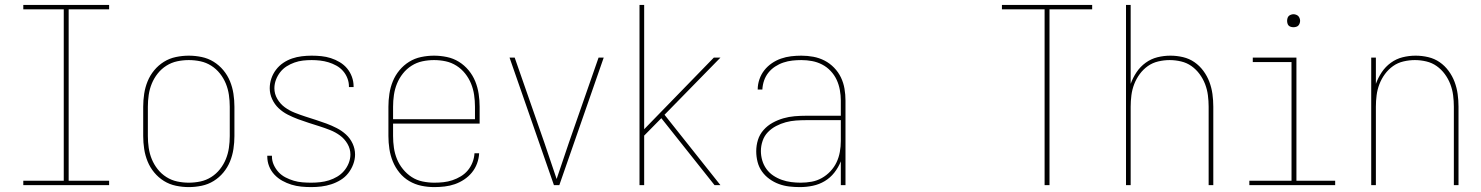

<svg xmlns="http://www.w3.org/2000/svg" viewBox="-20 -755 6040 783"><path d="M75 0V-18H240V-717H75V-735H425V-717H260V-18H425V0Z M750 8Q724 8 697.5 2.5Q671 -3 648.5 -17Q626 -31 609 -51.5Q592 -72 582 -96.5Q572 -121 568 -147.5Q564 -174 564 -200V-320Q564 -346 568 -372.5Q572 -399 582 -423.5Q592 -448 609 -468.5Q626 -489 648.5 -503Q671 -517 697.5 -522.5Q724 -528 750 -528Q776 -528 802.5 -522.5Q829 -517 851.5 -503Q874 -489 891 -468.5Q908 -448 918 -423.5Q928 -399 932 -372.5Q936 -346 936 -320V-200Q936 -174 932 -147.5Q928 -121 918 -96.5Q908 -72 891 -51.5Q874 -31 851.5 -17Q829 -3 802.5 2.5Q776 8 750 8ZM750 -10Q774 -10 797.5 -15Q821 -20 841.5 -33Q862 -46 877 -65Q892 -84 901 -106Q910 -128 913.5 -152Q917 -176 917 -200V-320Q917 -344 913.5 -368Q910 -392 901 -414Q892 -436 877 -455Q862 -474 841.5 -487Q821 -500 797.5 -505Q774 -510 750 -510Q726 -510 702.5 -505Q679 -500 658.5 -487Q638 -474 623 -455Q608 -436 599 -414Q590 -392 586.5 -368Q583 -344 583 -320V-200Q583 -176 586.5 -152Q590 -128 599 -106Q608 -84 623 -65Q638 -46 658.5 -33Q679 -20 702.5 -15Q726 -10 750 -10Z M1249 8Q1229 8 1208.5 6Q1188 4 1168.5 -2Q1149 -8 1131 -18Q1113 -28 1099 -43Q1085 -58 1077.5 -77Q1070 -96 1070 -117V-120H1089V-117Q1089 -99 1096.5 -82.5Q1104 -66 1116 -53Q1128 -40 1144.5 -31.5Q1161 -23 1178 -18Q1195 -13 1213 -11.5Q1231 -10 1249 -10Q1267 -10 1285.5 -12Q1304 -14 1321.5 -19.5Q1339 -25 1355 -34.5Q1371 -44 1383 -58Q1395 -72 1402 -89.5Q1409 -107 1409 -125Q1409 -148 1397 -168.5Q1385 -189 1366.5 -202.5Q1348 -216 1326.5 -224.5Q1305 -233 1283 -240Q1261 -247 1239 -254Q1217 -261 1195.5 -269Q1174 -277 1153.5 -287.5Q1133 -298 1116.5 -313.5Q1100 -329 1090 -350.5Q1080 -372 1080 -395Q1080 -415 1086.5 -434.5Q1093 -454 1105.5 -470.5Q1118 -487 1135 -498.5Q1152 -510 1171 -516.5Q1190 -523 1210.5 -525.5Q1231 -528 1251 -528Q1271 -528 1290.5 -526Q1310 -524 1329 -518Q1348 -512 1365.5 -501.5Q1383 -491 1395.5 -476Q1408 -461 1415 -442Q1422 -423 1422 -403V-400H1403V-403Q1403 -420 1396.5 -436.5Q1390 -453 1378.5 -466Q1367 -479 1351.5 -487.5Q1336 -496 1319.5 -501Q1303 -506 1285.5 -508Q1268 -510 1251 -510Q1233 -510 1215.5 -508Q1198 -506 1181 -500Q1164 -494 1149 -484.5Q1134 -475 1123 -461Q1112 -447 1105.5 -430Q1099 -413 1099 -395Q1099 -372 1111 -351.5Q1123 -331 1141.5 -317.5Q1160 -304 1181.5 -295.5Q1203 -287 1224.5 -280Q1246 -273 1268 -266Q1290 -259 1311.5 -251Q1333 -243 1353.5 -232.5Q1374 -222 1391 -206.5Q1408 -191 1418 -169.5Q1428 -148 1428 -125Q1428 -105 1420.5 -85Q1413 -65 1400 -48.5Q1387 -32 1369 -21Q1351 -10 1331 -3.5Q1311 3 1290.5 5.5Q1270 8 1249 8Z M1751 8Q1724 8 1698 2.5Q1672 -3 1649 -16.5Q1626 -30 1609 -51Q1592 -72 1582 -96.5Q1572 -121 1568 -147.5Q1564 -174 1564 -200V-320Q1564 -346 1568 -372.5Q1572 -399 1582 -423.5Q1592 -448 1609 -468.5Q1626 -489 1648.5 -503Q1671 -517 1697.5 -522.5Q1724 -528 1750 -528Q1776 -528 1802.5 -522.5Q1829 -517 1851.5 -503Q1874 -489 1891 -468.5Q1908 -448 1918 -423.5Q1928 -399 1932 -372.5Q1936 -346 1936 -320V-251H1583V-200Q1583 -176 1586.5 -152Q1590 -128 1599 -106Q1608 -84 1623.5 -65Q1639 -46 1659 -33Q1679 -20 1703 -15Q1727 -10 1751 -10Q1770 -10 1788.5 -12Q1807 -14 1825 -20Q1843 -26 1859.5 -36Q1876 -46 1888 -60.5Q1900 -75 1907 -93Q1914 -111 1915 -130H1934Q1933 -109 1925.5 -88.5Q1918 -68 1904.5 -51.5Q1891 -35 1873 -23Q1855 -11 1835 -4Q1815 3 1793.5 5.5Q1772 8 1751 8ZM1583 -269H1917V-320Q1917 -344 1913.5 -368Q1910 -392 1901 -414Q1892 -436 1877 -455Q1862 -474 1841.5 -487Q1821 -500 1797.5 -505Q1774 -510 1750 -510Q1726 -510 1702.5 -505Q1679 -500 1658.5 -487Q1638 -474 1623 -455Q1608 -436 1599 -414Q1590 -392 1586.5 -368Q1583 -344 1583 -320Z M2239 0 2058 -520H2079L2200 -173Q2212 -136 2225 -99Q2238 -62 2250 -25Q2262 -62 2275 -99Q2288 -136 2300 -173L2421 -520H2442L2261 0Z M2918 0H2894L2677 -273L2607 -202V0H2588V-735H2607V-228L2891 -520H2918L2690 -287Z M3242 8Q3220 8 3198.5 5.5Q3177 3 3156.5 -4.5Q3136 -12 3118 -25Q3100 -38 3087.5 -55.5Q3075 -73 3069.5 -94.5Q3064 -116 3064 -138Q3064 -162 3071 -184.5Q3078 -207 3094 -225Q3110 -243 3131 -254.5Q3152 -266 3174.5 -272.5Q3197 -279 3220.5 -281Q3244 -283 3268 -283H3409V-345Q3409 -366 3405 -388Q3401 -410 3392 -429.5Q3383 -449 3367.5 -465.5Q3352 -482 3332.5 -492Q3313 -502 3291.5 -506Q3270 -510 3248 -510Q3230 -510 3211.5 -508Q3193 -506 3175 -500Q3157 -494 3141 -483.5Q3125 -473 3113.5 -458.5Q3102 -444 3096 -426.5Q3090 -409 3089 -390H3070Q3070 -411 3077 -431.5Q3084 -452 3097 -468.5Q3110 -485 3127.5 -497Q3145 -509 3165 -516Q3185 -523 3206 -525.5Q3227 -528 3248 -528Q3273 -528 3297 -523.5Q3321 -519 3342.5 -508Q3364 -497 3381.5 -479Q3399 -461 3409.5 -439Q3420 -417 3424 -393Q3428 -369 3428 -345V0H3409V-97Q3399 -72 3382.5 -51Q3366 -30 3343.5 -16.5Q3321 -3 3295 2.5Q3269 8 3242 8ZM3245 -10Q3268 -10 3290 -14Q3312 -18 3331.5 -29Q3351 -40 3366.5 -56.5Q3382 -73 3391.5 -93Q3401 -113 3405 -135.5Q3409 -158 3409 -180V-265H3268Q3247 -265 3226 -263.5Q3205 -262 3184.5 -256.5Q3164 -251 3145 -241Q3126 -231 3111.5 -216Q3097 -201 3090 -180.5Q3083 -160 3083 -139Q3083 -120 3088.5 -101Q3094 -82 3105.5 -66Q3117 -50 3133.5 -39Q3150 -28 3168.5 -21.5Q3187 -15 3206.5 -12.5Q3226 -10 3245 -10Z M4240 0V-717H4066V-735H4434V-717H4260V0Z M4572 0V-735H4591V-413Q4600 -438 4615 -460.5Q4630 -483 4652 -499Q4674 -515 4700 -521.5Q4726 -528 4753 -528Q4779 -528 4804.5 -522Q4830 -516 4851 -501.5Q4872 -487 4887.5 -466Q4903 -445 4912 -421Q4921 -397 4924.5 -371.5Q4928 -346 4928 -320V0H4909V-320Q4909 -343 4906 -366.5Q4903 -390 4894.5 -412Q4886 -434 4872 -453Q4858 -472 4839 -485.5Q4820 -499 4796.5 -504.5Q4773 -510 4750 -510Q4727 -510 4703.5 -504.5Q4680 -499 4661 -485.5Q4642 -472 4628 -453Q4614 -434 4605.5 -412Q4597 -390 4594 -366.5Q4591 -343 4591 -320V0Z M5075 0V-18H5247V-502H5089V-520H5267V-18H5425V0ZM5255 -644Q5250 -644 5244.5 -645.5Q5239 -647 5235.5 -650.5Q5232 -654 5230.5 -659.5Q5229 -665 5229 -670Q5229 -675 5230.5 -680.5Q5232 -686 5235.5 -689.5Q5239 -693 5244.5 -695Q5250 -697 5255 -697Q5260 -697 5265.5 -695Q5271 -693 5274.5 -689.5Q5278 -686 5280 -680.5Q5282 -675 5282 -670Q5282 -665 5280 -659.5Q5278 -654 5274.5 -650.5Q5271 -647 5265.5 -645.5Q5260 -644 5255 -644Z M5572 0V-520H5591V-413Q5600 -438 5615 -460.5Q5630 -483 5652 -499Q5674 -515 5700 -521.5Q5726 -528 5753 -528Q5779 -528 5804.5 -522Q5830 -516 5851 -501.5Q5872 -487 5887.5 -466Q5903 -445 5912 -421Q5921 -397 5924.5 -371.5Q5928 -346 5928 -320V0H5909V-320Q5909 -343 5906 -366.5Q5903 -390 5894.5 -412Q5886 -434 5872 -453Q5858 -472 5839 -485.5Q5820 -499 5796.5 -504.5Q5773 -510 5750 -510Q5727 -510 5703.5 -504.5Q5680 -499 5661 -485.5Q5642 -472 5628 -453Q5614 -434 5605.5 -412Q5597 -390 5594 -366.5Q5591 -343 5591 -320V0Z"/></svg>

Font: Iosevka Thin
Style: Regular
Weight: 100
Monospace: yes
Designer: Belleve Invis
Foundry: Belleve Invis
Version: Version 32.5.0; ttfautohint (v1.8.4)